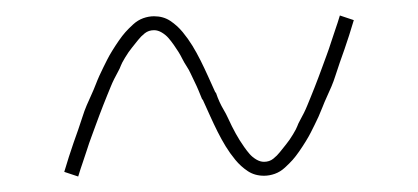

<svg xmlns="http://www.w3.org/2000/svg" viewBox="-20 -412 540 248"><path d="M81 -184 63 -190Q66 -200 69 -209.5Q72 -219 75 -227.5Q78 -236 81 -244.5Q84 -253 86.5 -261Q89 -269 92 -276Q95 -283 98 -289.5Q101 -296 103.5 -302.5Q106 -309 108.5 -314.5Q111 -320 113.5 -325Q116 -330 118.5 -335Q121 -340 125 -346.5Q129 -353 133.5 -359.5Q138 -366 142 -370.5Q146 -375 152 -380.5Q158 -386 165 -388.5Q172 -391 179 -391Q191 -391 200 -385Q209 -379 216 -370.5Q223 -362 228.5 -353Q234 -344 239 -334Q244 -324 248.5 -314Q253 -304 258 -293L259 -292Q261 -286 263.5 -280.5Q266 -275 269 -270Q272 -265 274.5 -259.5Q277 -254 279.5 -249Q282 -244 284.5 -239.5Q287 -235 289.5 -231Q292 -227 295.5 -222Q299 -217 302.5 -213Q306 -209 311 -206Q316 -203 321 -203Q328 -203 333 -207Q338 -211 341.5 -215.5Q345 -220 349.5 -225.5Q354 -231 358.5 -238.5Q363 -246 364 -249Q365 -252 367.5 -256.5Q370 -261 372.5 -266Q375 -271 377 -276Q379 -281 381.5 -287Q384 -293 386.5 -299.5Q389 -306 391.5 -312.5Q394 -319 396.5 -326Q399 -333 402 -341Q405 -349 407.5 -357Q410 -365 413 -373.5Q416 -382 419 -392L437 -386Q434 -376 431 -366.5Q428 -357 425 -348.5Q422 -340 419 -331.5Q416 -323 413.5 -315Q411 -307 408 -300Q405 -293 402 -286.5Q399 -280 396.5 -273.5Q394 -267 391.5 -261.5Q389 -256 386.5 -251Q384 -246 381.5 -241Q379 -236 375 -229.5Q371 -223 366.5 -216.5Q362 -210 358 -205.5Q354 -201 348 -195.5Q342 -190 335 -187.5Q328 -185 321 -185Q309 -185 300 -191Q291 -197 284 -205.5Q277 -214 271.5 -223Q266 -232 261 -242Q256 -252 251.5 -262Q247 -272 242 -283L241 -284Q239 -289 236.5 -295Q234 -301 231.5 -306Q229 -311 226.5 -316.5Q224 -322 221 -326.5Q218 -331 215.5 -336Q213 -341 210.5 -345Q208 -349 204.5 -354Q201 -359 197.5 -363Q194 -367 189 -370Q184 -373 179 -373Q172 -373 167 -369Q162 -365 158.5 -360.5Q155 -356 150.5 -350.5Q146 -345 141.5 -337.5Q137 -330 136 -327Q135 -324 132.5 -319.5Q130 -315 127.5 -310Q125 -305 123 -300Q121 -295 118.5 -289Q116 -283 113.5 -276.5Q111 -270 108.5 -263.5Q106 -257 103.5 -250Q101 -243 98 -235Q95 -227 92.5 -219Q90 -211 87 -202.5Q84 -194 81 -184Z"/></svg>

Font: Iosevka Curly Thin
Style: Regular
Weight: 100
Monospace: yes
Designer: Belleve Invis
Foundry: Belleve Invis
Version: Version 22.1.2; ttfautohint (v1.8.4)